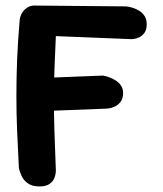

<svg xmlns="http://www.w3.org/2000/svg" viewBox="-20 -677 586 691"><path d="M122 -6Q97 -6 82 -16Q67 -26 60 -39.5Q53 -53 50.5 -62.5Q48 -72 48 -72Q44 -145 41.5 -208Q39 -271 39 -332Q39 -393 41.5 -459.5Q44 -526 51 -607Q53 -620 60 -631.5Q67 -643 79.5 -650.5Q92 -658 107 -657L433 -654Q433 -654 440.5 -653Q448 -652 459 -648.5Q470 -645 481.5 -638Q493 -631 500.5 -619Q508 -607 508 -590Q508 -570 500 -559Q492 -548 481.5 -543Q471 -538 463 -537Q455 -536 455 -536L181 -547Q178 -484 176 -429Q174 -374 174 -318.5Q174 -263 176 -201.5Q178 -140 181 -64Q181 -64 180.5 -55.5Q180 -47 175 -35Q170 -23 157.5 -14.5Q145 -6 122 -6ZM78 -275 71 -394 350 -405Q350 -405 357.5 -403.5Q365 -402 375.5 -398Q386 -394 397 -387Q408 -380 415.5 -369Q423 -358 423 -342Q423 -322 414 -310.5Q405 -299 393 -293.5Q381 -288 372 -287Q363 -286 363 -286Z"/></svg>

Font: Sour Gummy Black SemiBold
Style: Regular
Weight: 600
Version: Version 1.000